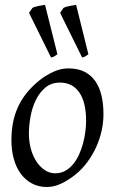

<svg xmlns="http://www.w3.org/2000/svg" viewBox="-20 -732 462 772"><path d="M326.2 -246.1Q326.2 -320.8 298.8 -360.4Q271.5 -399.9 221.2 -399.9Q186 -399.9 162.1 -379.6Q138.2 -359.4 123.5 -328.6Q108.9 -297.9 102.5 -262Q96.2 -226.1 96.2 -194.8Q96.2 -162.1 104.2 -133.1Q112.3 -104 126.7 -82.3Q141.1 -60.5 160.4 -47.9Q179.7 -35.2 202.1 -35.2Q224.6 -35.2 242.4 -45.2Q260.3 -55.2 274.2 -72Q288.1 -88.9 297.9 -110.6Q307.6 -132.3 314 -155.8Q320.3 -179.2 323.2 -202.6Q326.2 -226.1 326.2 -246.1ZM396 -272.9Q396 -240.2 388.7 -206.8Q381.3 -173.3 367.2 -141.8Q353 -110.4 332.3 -81.8Q311.5 -53.2 284.2 -30.8Q271.5 -20.5 257.3 -11.2Q243.2 -2 228.5 5.1Q213.9 12.2 198.7 16.1Q183.6 20 168.9 20Q134.8 20 108.2 5.6Q81.5 -8.8 63.2 -33.9Q44.9 -59.1 35.4 -93.5Q25.9 -127.9 25.9 -168Q25.9 -203.1 31.7 -235.6Q37.6 -268.1 50.8 -298.3Q64 -328.6 85.9 -356.4Q107.9 -384.3 140.1 -410.2Q165 -429.7 194.8 -443.4Q224.6 -457 254.9 -457Q293 -457 319.8 -443.4Q346.7 -429.7 363.5 -405.3Q380.4 -380.9 388.2 -347.2Q396 -313.5 396 -272.9ZM221.7 -680.2 235.4 -700.2Q239.3 -702.6 245.8 -704.6Q252.4 -706.5 259.8 -708Q267.1 -709.5 274.2 -710.4Q281.2 -711.4 286.1 -712.4L335.4 -513.7Q327.1 -507.8 322.3 -504.9Q317.4 -502 310.1 -501ZM96.7 -680.2 110.4 -700.2Q114.3 -702.6 120.8 -704.6Q127.4 -706.5 134.8 -708Q142.1 -709.5 149.2 -710.4Q156.2 -711.4 161.1 -712.4L210.9 -513.7Q202.6 -507.8 197.5 -504.9Q192.4 -502 185.1 -501Z"/></svg>

Font: Gentium Plus
Style: Italic
Weight: 400
Italic angle: -8°
Designer: J. Victor Gaultney, Annie Olsen, Iska Routamaa
Foundry: SIL International
Version: Version 1.510